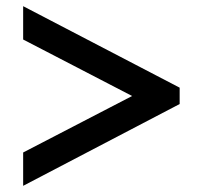

<svg xmlns="http://www.w3.org/2000/svg" viewBox="-20 -602 657 622"><path d="M55 -108 408 -291 55 -474V-582L562 -318V-265L55 0Z"/></svg>

Font: Sarabun
Style: Bold
Weight: 700
Designer: Suppakit Chalermlarp | Katatrad Co.,Ltd.
Foundry: Cadson Demak Co.,Ltd.
Version: Version 1.000; ttfautohint (v1.6)